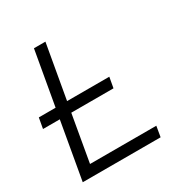

<svg xmlns="http://www.w3.org/2000/svg" viewBox="-161 -820 909 948"><g transform="rotate(-30 293.0 -346.5)"><path d="M2 -325.7H97.7L40.5 0H484.4L494.6 -60.1H116.7L163.1 -325.7H403.8L414.6 -385.7H173.8L228 -693.4H162.6L108.4 -385.7H12.7Z"/></g></svg>

Font: Cascadia Mono NF Light
Style: Italic
Weight: 300
Italic angle: -10°
Monospace: yes
Designer: Aaron Bell
Foundry: Saja Typeworks
Version: Version 2404.023